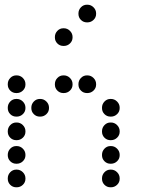

<svg xmlns="http://www.w3.org/2000/svg" viewBox="-20 -808 640 815"><path d="M349 -788Q334 -788 323.5 -777Q313 -766 313 -751V-749Q313 -734 323.5 -723.5Q334 -713 349 -713H351Q366 -713 377 -723.5Q388 -734 388 -749V-751Q388 -766 377 -777Q366 -788 351 -788ZM249 -688Q234 -688 223.5 -677Q213 -666 213 -651V-649Q213 -634 223.5 -623.5Q234 -613 249 -613H251Q266 -613 277 -623.5Q288 -634 288 -649V-651Q288 -666 277 -677Q266 -688 251 -688ZM49 -488Q34 -488 23.5 -477Q13 -466 13 -451V-449Q13 -434 23.5 -423.5Q34 -413 49 -413H51Q66 -413 77 -423.5Q88 -434 88 -449V-451Q88 -466 77 -477Q66 -488 51 -488ZM249 -488Q234 -488 223.5 -477Q213 -466 213 -451V-449Q213 -434 223.5 -423.5Q234 -413 249 -413H251Q266 -413 277 -423.5Q288 -434 288 -449V-451Q288 -466 277 -477Q266 -488 251 -488ZM349 -488Q334 -488 323.5 -477Q313 -466 313 -451V-449Q313 -434 323.5 -423.5Q334 -413 349 -413H351Q366 -413 377 -423.5Q388 -434 388 -449V-451Q388 -466 377 -477Q366 -488 351 -488ZM49 -388Q34 -388 23.5 -377Q13 -366 13 -351V-349Q13 -334 23.5 -323.5Q34 -313 49 -313H51Q66 -313 77 -323.5Q88 -334 88 -349V-351Q88 -366 77 -377Q66 -388 51 -388ZM149 -388Q134 -388 123.5 -377Q113 -366 113 -351V-349Q113 -334 123.5 -323.5Q134 -313 149 -313H151Q166 -313 177 -323.5Q188 -334 188 -349V-351Q188 -366 177 -377Q166 -388 151 -388ZM449 -388Q434 -388 423.5 -377Q413 -366 413 -351V-349Q413 -334 423.5 -323.5Q434 -313 449 -313H451Q466 -313 477 -323.5Q488 -334 488 -349V-351Q488 -366 477 -377Q466 -388 451 -388ZM49 -288Q34 -288 23.5 -277Q13 -266 13 -251V-249Q13 -234 23.5 -223.5Q34 -213 49 -213H51Q66 -213 77 -223.5Q88 -234 88 -249V-251Q88 -266 77 -277Q66 -288 51 -288ZM449 -288Q434 -288 423.5 -277Q413 -266 413 -251V-249Q413 -234 423.5 -223.5Q434 -213 449 -213H451Q466 -213 477 -223.5Q488 -234 488 -249V-251Q488 -266 477 -277Q466 -288 451 -288ZM49 -188Q34 -188 23.5 -177Q13 -166 13 -151V-149Q13 -134 23.5 -123.5Q34 -113 49 -113H51Q66 -113 77 -123.5Q88 -134 88 -149V-151Q88 -166 77 -177Q66 -188 51 -188ZM449 -188Q434 -188 423.5 -177Q413 -166 413 -151V-149Q413 -134 423.5 -123.5Q434 -113 449 -113H451Q466 -113 477 -123.5Q488 -134 488 -149V-151Q488 -166 477 -177Q466 -188 451 -188ZM49 -88Q34 -88 23.5 -77Q13 -66 13 -51V-49Q13 -34 23.5 -23.5Q34 -13 49 -13H51Q66 -13 77 -23.5Q88 -34 88 -49V-51Q88 -66 77 -77Q66 -88 51 -88ZM449 -88Q434 -88 423.5 -77Q413 -66 413 -51V-49Q413 -34 423.5 -23.5Q434 -13 449 -13H451Q466 -13 477 -23.5Q488 -34 488 -49V-51Q488 -66 477 -77Q466 -88 451 -88Z"/></svg>

Font: Doto Rounded
Style: Bold
Weight: 700
Monospace: yes
Version: Version 1.000